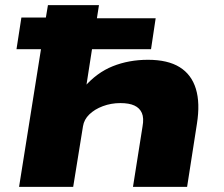

<svg xmlns="http://www.w3.org/2000/svg" viewBox="-20 -725 869 745"><path d="M54 0 139 -534H44L63 -657H158L166 -705H364L356 -654H584L566 -534H337L314 -386H306Q355 -443 417.5 -468Q480 -493 554 -493Q631 -493 677 -464.5Q723 -436 740 -380.5Q757 -325 744 -244L706 0H496L533 -234Q539 -267 530.5 -286.5Q522 -306 501.5 -315.5Q481 -325 447 -325Q411 -325 379 -313Q347 -301 326.5 -281Q306 -261 302 -235L264 0Z"/></svg>

Font: Nunito Sans 7pt Expanded Black
Style: Italic
Weight: 900
Width: 7
Italic angle: -9°
Designer: Vernon Adams
Foundry: Vernon Adams
Version: Version 3.101;gftools[0.9.27]